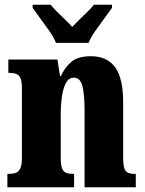

<svg xmlns="http://www.w3.org/2000/svg" viewBox="-20 -786 610 806"><path d="M11 0V-56H15Q34 -56 46.5 -60.5Q59 -65 65.5 -80Q72 -95 72 -124V-416Q72 -444 66 -457.5Q60 -471 48.5 -475.5Q37 -480 19 -480H15V-536H221L232 -467H236Q252 -503 279.5 -526.5Q307 -550 362 -550Q429 -550 463 -504Q497 -458 497 -357V-126Q497 -96 501.5 -81Q506 -66 517 -61Q528 -56 546 -56H550V0H335V-325Q335 -389 326 -424.5Q317 -460 290 -460Q269 -460 257 -438Q245 -416 240 -381Q235 -346 235 -306V-121Q235 -93 240.5 -79Q246 -65 258 -60.5Q270 -56 288 -56H291V0ZM215 -606Q206 -629 187.5 -655.5Q169 -682 149.5 -708Q130 -734 117 -753V-766H193Q202 -754 218.5 -737.5Q235 -721 253 -704Q271 -687 283 -673Q296 -687 313.5 -704Q331 -721 348 -737.5Q365 -754 374 -766H450V-753Q437 -734 417.5 -708Q398 -682 379.5 -655.5Q361 -629 352 -606Z"/></svg>

Font: Noto Serif Khmer ExtraCondensed Black
Style: Regular
Weight: 900
Width: 2
Designer: Danh Hong and the Monotype Design Team
Foundry: Monotype Imaging Inc.
Version: Version 2.004